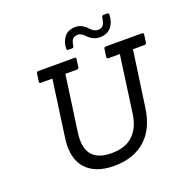

<svg xmlns="http://www.w3.org/2000/svg" viewBox="-156 -1056 1178 1209"><g transform="rotate(-20 432.5 -451.5)"><path d="M603 -643Q590 -643 592 -655L599 -706Q600 -718 613 -718H854Q866 -718 865 -706L858 -655Q856 -643 844 -643H767L714 -269Q695 -133 615 -63Q535 7 406.5 7Q278 7 217 -64Q170 -117 170 -209Q170 -237 175 -269L227 -643H150Q138 -643 140 -655L147 -706Q148 -718 161 -718H402Q415 -718 412 -706L405 -655Q404 -643 391 -643H314L261 -266Q258 -242 258 -221Q258 -74 418 -74Q512 -74 563 -123.5Q614 -173 626 -260L679 -643ZM668 -910H692Q702 -910 702 -901Q702 -852 675.5 -818.5Q649 -785 599 -785Q574 -785 554 -795Q534 -805 524 -816Q495 -848 472 -848Q449 -848 437 -835.5Q425 -823 421 -791Q420 -779 407 -779H384Q373 -779 373 -789Q373 -834 398.5 -866.5Q424 -899 474 -899Q497 -899 516.5 -888.5Q536 -878 546 -866Q575 -833 600.5 -833Q626 -833 637.5 -847Q649 -861 654 -898Q656 -910 668 -910Z"/></g></svg>

Font: Sanchez
Style: Italic
Weight: 400
Designer: Daniel Hernández
Foundry: LatinoType
Version: Version 1.001